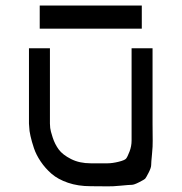

<svg xmlns="http://www.w3.org/2000/svg" viewBox="-20 -675 658 696"><path d="M124 -571V-655H494V-571ZM309 0Q263 0 226.5 -12.5Q190 -25 167 -45Q144 -65 127.5 -89.5Q111 -114 103 -138Q95 -162 90.5 -182Q86 -202 86 -214L85 -227V-500H161V-227Q161 -221 162 -211Q163 -201 171 -176.5Q179 -152 193 -133Q207 -114 237.5 -98.5Q268 -83 309 -83Q353 -83 370 -83Q387 -83 409.5 -88.5Q432 -94 437 -100Q442 -106 449.5 -125.5Q457 -145 457 -165.5Q457 -186 457 -227V-500H533V-227Q533 -183 533.5 -164.5Q534 -146 531 -116Q528 -86 528 -76.5Q528 -67 518.5 -48.5Q509 -30 506 -27Q503 -24 484.5 -14.5Q466 -5 457.5 -5Q449 -5 418 -2Q387 1 370.5 0.5Q354 0 309 0Z"/></svg>

Font: Hermit Light
Style: Regular
Weight: 300
Designer: Pablo Caro
Version: Version 2.000;PS 002.000;hotconv 1.0.88;makeotf.lib2.5.64775